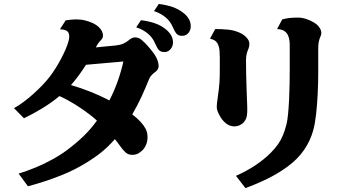

<svg xmlns="http://www.w3.org/2000/svg" viewBox="-20 -896 1790 971"><path d="M783.2 -876Q822.3 -871.1 852.5 -860.6Q882.8 -850.1 905.8 -832Q922.9 -819.3 933.8 -802Q944.8 -784.7 944.8 -762.2Q944.8 -744.6 933.1 -729.7Q921.4 -714.8 900.9 -714.8Q882.3 -714.8 873 -725.3Q863.8 -735.8 854 -758.8Q841.3 -789.1 816.2 -809.3Q791 -829.6 758.8 -839.8ZM312 -793Q338.4 -797.4 362.8 -797.9Q387.2 -798.3 409.2 -793Q455.1 -781.7 478 -760.5Q501 -739.3 501 -715.8Q501 -708 496.6 -700.9Q492.2 -693.8 485.8 -688Q480 -682.1 474.9 -674.1Q469.7 -666 464.4 -656.2Q491.2 -658.7 516.4 -661.4Q541.5 -664.1 564.9 -666Q587.9 -668.5 603.3 -675.3Q618.7 -682.1 628.9 -690.9Q639.6 -700.2 648.2 -703.6Q656.7 -707 662.1 -707Q670.4 -707 679.9 -703.9Q689.5 -700.7 696.8 -693.8Q710.9 -681.6 726.1 -664.8Q741.2 -647.9 753.7 -631.3Q766.1 -614.7 772 -602.1Q782.2 -579.6 782.2 -561Q782.2 -555.2 778.6 -547.4Q774.9 -539.6 769 -535.2Q755.4 -525.4 747.1 -516.4Q738.8 -507.3 733.9 -496.1Q716.8 -453.1 696.3 -408.4Q675.8 -363.8 648.9 -317.4Q673.3 -298.8 690.9 -279.8Q706.5 -263.2 716.3 -244.9Q726.1 -226.6 726.1 -201.2Q726.1 -182.1 719 -164.6Q711.9 -147 699.2 -134.8Q683.6 -121.1 672.4 -116.9Q661.1 -112.8 648.9 -112.8Q627.9 -112.8 613.8 -126.2Q599.6 -139.6 584 -162.1Q574.2 -176.3 561 -192.4Q523.4 -148.9 481 -116.7Q438.5 -84.5 386.2 -55.2Q356.9 -38.6 322.8 -23.4Q288.6 -8.3 253.2 4.6Q217.8 17.6 183.8 28.1Q149.9 38.6 121.1 45.9L74.2 -18.1Q116.2 -30.8 160.9 -49.3Q205.6 -67.9 247.3 -91.1Q289.1 -114.3 321.8 -139.2Q367.7 -173.8 403.3 -208.3Q439 -242.7 470.2 -286.1Q460.9 -294.9 451.2 -302.7Q441.4 -310.5 432.1 -317.9Q398.4 -343.8 359.6 -367.9Q320.8 -392.1 280.8 -410.2Q238.3 -375 191.2 -346.7Q144 -318.4 101.1 -297.9L50.8 -349.1Q75.2 -362.3 100.1 -381.1Q125 -399.9 148.7 -421.1Q172.4 -442.4 193.1 -463.9Q213.9 -485.4 229 -504.9Q244.6 -524.9 260 -549.1Q275.4 -573.2 288.8 -598.6Q302.2 -624 312.3 -647.7Q322.3 -671.4 327.1 -689.9Q334 -715.8 325.9 -731.2Q317.9 -746.6 283.2 -748ZM692.9 -793.9Q731.9 -789.1 762.5 -778.6Q793 -768.1 815.9 -750Q832.5 -737.3 843.8 -720Q855 -702.6 855 -680.2Q855 -668.9 849.6 -658Q844.2 -647 834.5 -639.9Q824.7 -632.8 811 -632.8Q792.5 -632.8 783.2 -643.3Q773.9 -653.8 764.2 -676.8Q751.5 -707 726.3 -727.3Q701.2 -747.6 668.9 -757.8ZM604 -585 415 -568.4Q398.4 -542.5 378.9 -515.6Q359.4 -488.8 338.9 -465.8Q390.6 -450.7 439 -431.4Q487.3 -412.1 533.2 -388.2Q558.1 -436.5 575.7 -486.6Q593.3 -536.6 604 -585Z M1486.3 -807.1Q1505.9 -807.1 1526.9 -800.5Q1547.9 -793.9 1565.7 -783.4Q1583.5 -772.9 1592.3 -761.2Q1600.6 -750.5 1602.8 -742.7Q1605 -734.9 1605 -729Q1605 -723.1 1602.8 -716.8Q1600.6 -710.4 1598.1 -705.1Q1589.4 -682.6 1589.4 -652.8V-534.2Q1589.4 -477.5 1586.7 -421.9Q1584 -366.2 1578.6 -318.1Q1573.2 -270 1564 -236.8Q1550.3 -186 1518.1 -138.4Q1485.8 -90.8 1432.1 -51.8Q1384.8 -17.6 1331.3 8.5Q1277.8 34.7 1221.2 55.2L1173.3 -6.8Q1228.5 -31.2 1272.2 -60.5Q1315.9 -89.8 1348.1 -122.1Q1370.6 -144.5 1385.7 -166Q1400.9 -187.5 1411.1 -212.4Q1421.4 -237.3 1429.2 -269Q1433.6 -287.1 1436.8 -319.1Q1439.9 -351.1 1441.9 -390.6Q1443.8 -430.2 1444.6 -471.2Q1445.3 -512.2 1445.3 -547.9V-668Q1445.3 -709.5 1429.2 -729Q1413.1 -748.5 1381.3 -749L1407.2 -797.9Q1425.3 -802.7 1443.1 -804.9Q1460.9 -807.1 1486.3 -807.1ZM1068.4 -749Q1082 -749 1099.1 -748.5Q1116.2 -748 1134 -746.1Q1151.9 -744.1 1166 -740.2Q1185.1 -734.9 1200.2 -726.6Q1215.3 -718.3 1223.1 -710Q1232.9 -700.2 1237.1 -691.7Q1241.2 -683.1 1241.2 -673.8Q1241.2 -660.2 1236.3 -648.9Q1231.4 -638.2 1227.8 -625Q1224.1 -611.8 1224.1 -589.8Q1224.1 -559.6 1224.9 -521.7Q1225.6 -483.9 1227.1 -444.1Q1228.5 -404.3 1230 -366.2Q1231 -346.7 1230.2 -327.6Q1229.5 -308.6 1225.1 -297.9Q1216.3 -276.9 1199.7 -266.8Q1183.1 -256.8 1166 -256.8Q1141.6 -256.8 1121.8 -272.9Q1102.1 -289.1 1089.4 -314Q1081.1 -329.6 1078.6 -338.9Q1076.2 -348.1 1076.2 -356Q1076.2 -365.2 1077.4 -374.5Q1078.6 -383.8 1080.1 -395Q1081.1 -402.3 1083 -416.3Q1085 -430.2 1086.9 -447.3Q1088.9 -464.4 1090.1 -481.9Q1091.3 -499.5 1091.3 -514.2Q1091.3 -537.6 1091.6 -561.3Q1091.8 -585 1091.6 -605.5Q1091.3 -626 1090.3 -639.2Q1088.4 -663.6 1078.1 -679.4Q1067.9 -695.3 1042 -700.2Z"/></svg>

Font: BIZ UDPMincho
Style: Bold
Weight: 700
Designer: TypeBank Co., Ltd.
Foundry: Morisawa Inc.
Version: Version 1.06